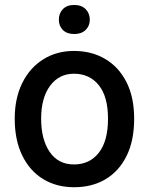

<svg xmlns="http://www.w3.org/2000/svg" viewBox="-20 -763 615 793"><path d="M286.2 10.3Q213.1 10.3 157.8 -23.6Q102.6 -57.5 71.7 -121.1Q40.8 -184.7 40.8 -272.7Q40.8 -357.6 72.1 -420.5Q103.3 -483.3 158.6 -517.9Q213.8 -552.6 285.5 -552.6Q358.3 -552.6 414.4 -519.5Q470.5 -486.5 502.3 -424Q534.1 -361.5 534.1 -272.7Q534.1 -182.2 502.8 -119Q471.6 -55.8 415.8 -22.7Q360.1 10.3 286.2 10.3ZM285.5 -83.8Q350.1 -83.8 388.1 -132.1Q426.1 -180.4 426.1 -272.7Q426.1 -364 388 -411.2Q349.8 -458.5 285.5 -458.5Q223.7 -458.5 186.8 -408.6Q149.9 -358.7 149.9 -272.7Q149.9 -187.1 185.2 -135.5Q220.5 -83.8 285.5 -83.8ZM223 -681.8Q223 -707.7 239.5 -725.1Q256 -742.5 286.6 -742.5Q316.8 -742.5 333.8 -725.1Q350.9 -707.7 350.9 -681.8Q350.9 -656.2 333.8 -639.4Q316.8 -622.5 286.6 -622.5Q256 -622.5 239.5 -639.4Q223 -656.2 223 -681.8Z"/></svg>

Font: Interface Medium
Style: Regular
Weight: 500
Designer: Rasmus Andersson
Foundry: rsms
Version: Version 1.8